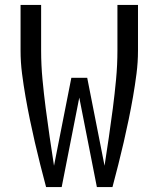

<svg xmlns="http://www.w3.org/2000/svg" viewBox="-20 -755 640 775"><path d="M166 0Q154 -45 142.5 -90.5Q131 -136 120.5 -181.5Q110 -227 100.5 -273Q91 -319 83 -365Q75 -411 69 -457.5Q63 -504 63 -551V-735H146V-551Q146 -493 151.5 -434.5Q157 -376 164.5 -318Q172 -260 180.5 -202Q189 -144 198 -86L268 -441H332L402 -86Q411 -144 419.5 -202Q428 -260 435.5 -318Q443 -376 448.5 -434.5Q454 -493 454 -551V-735H537V-551Q537 -504 531 -457.5Q525 -411 517 -365Q509 -319 499.5 -273Q490 -227 479.5 -181.5Q469 -136 457.5 -90.5Q446 -45 434 0H371L300 -361L229 0Z"/></svg>

Font: Iosevka Curly Extended
Style: Regular
Weight: 400
Width: 7
Monospace: yes
Designer: Belleve Invis
Foundry: Belleve Invis
Version: Version 11.1.0; ttfautohint (v1.8.3)